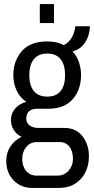

<svg xmlns="http://www.w3.org/2000/svg" viewBox="-20 -743 467 950"><path d="M177 -629V-723H247V-629ZM140 187Q84 187 47.5 149.5Q11 112 11 54Q11 12 32 -19Q53 -50 87 -66Q61 -78 47.5 -101Q34 -124 34 -149Q34 -182 55 -206Q76 -230 110 -239Q78 -261 62 -295.5Q46 -330 46 -371Q46 -442 88 -490Q130 -538 214 -538Q261 -538 296 -520Q344 -545 353 -613H425Q423 -565 400 -531.5Q377 -498 339 -489Q360 -466 370.5 -435.5Q381 -405 381 -372Q381 -300 340 -252.5Q299 -205 218 -205H163Q139 -205 124.5 -193Q110 -181 110 -157Q110 -134 127 -122Q144 -110 170 -110H298Q356 -110 388 -69Q420 -28 420 31Q420 74 402.5 109.5Q385 145 351.5 166Q318 187 272 187ZM214 -265Q258 -265 280 -292.5Q302 -320 302 -371Q302 -422 280 -450Q258 -478 214 -478Q170 -478 147.5 -450Q125 -422 125 -371Q125 -320 147.5 -292.5Q170 -265 214 -265ZM162 126H264Q298 126 319.5 101.5Q341 77 341 43Q341 6 323.5 -17Q306 -40 275 -40H162Q130 -40 110 -16Q90 8 90 43Q90 80 109.5 103Q129 126 162 126Z"/></svg>

Font: Archivo Condensed
Style: Regular
Weight: 400
Width: 3
Designer: Hector Gatti
Foundry: Omnibus-Type
Version: Version 2.001; ttfautohint (v1.8.3)